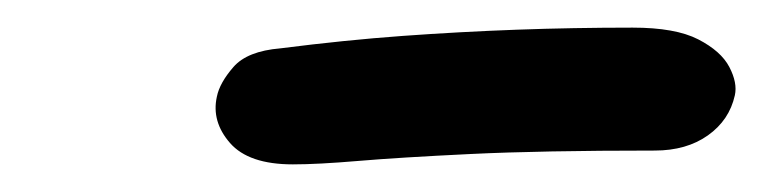

<svg xmlns="http://www.w3.org/2000/svg" viewBox="-20 -741 552 139"><path d="M192 -622Q160 -622 146.5 -637.5Q133 -653 137 -671Q139 -681 149 -692.5Q159 -704 183 -706Q230 -712 271.5 -715Q313 -718 354 -719.5Q395 -721 438 -721Q469 -721 485.5 -712.5Q502 -704 508 -692.5Q514 -681 512 -672Q508 -654 492.5 -643Q477 -632 454 -632Q372 -632 320.5 -629.5Q269 -627 239.5 -624.5Q210 -622 192 -622Z"/></svg>

Font: Shantell Sans
Style: Italic
Weight: 400
Italic angle: -11°
Designer: Stephen Nixon, Anya Danilova, Shantell Martin
Foundry: Arrow Type
Version: Version 1.011;[c5ecc13dd]